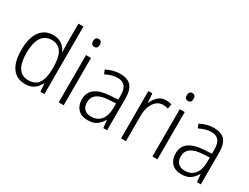

<svg xmlns="http://www.w3.org/2000/svg" viewBox="-66 -1310 2429 1870"><g transform="rotate(30 1148.5 -375.0)"><path d="M249 10Q153 10 102.5 -59Q52 -128 52 -261Q52 -398 105 -470Q158 -542 252 -542Q312 -542 350 -513Q388 -484 406 -443H410Q409 -466 407.5 -490.5Q406 -515 406 -535V-760H462V0H417L410 -90H406Q387 -49 349.5 -19.5Q312 10 249 10ZM257 -38Q336 -38 371.5 -92.5Q407 -147 407 -248V-276Q407 -381 372 -437Q337 -493 260 -493Q186 -493 148 -433Q110 -373 110 -260Q110 -152 146 -95Q182 -38 257 -38Z M652 -730Q671 -730 680.5 -718Q690 -706 690 -686Q690 -641 652 -641Q614 -641 614 -686Q614 -706 623.5 -718Q633 -730 652 -730ZM679 -532V0H623V-532Z M1006 -541Q1089 -541 1128 -497Q1167 -453 1167 -358V0H1124L1115 -87H1113Q1089 -44 1052.5 -17Q1016 10 951 10Q880 10 841.5 -31Q803 -72 803 -139Q803 -219 860.5 -260.5Q918 -302 1028 -308L1112 -313V-352Q1112 -430 1084.5 -462Q1057 -494 1002 -494Q969 -494 936 -484.5Q903 -475 869 -457L851 -501Q884 -519 924 -530Q964 -541 1006 -541ZM1034 -266Q861 -256 861 -139Q861 -89 888 -63Q915 -37 962 -37Q1035 -37 1073 -85Q1111 -133 1112 -217V-270Z M1521 -541Q1555 -541 1583 -532L1574 -479Q1561 -483 1547 -485.5Q1533 -488 1518 -488Q1475 -488 1444 -461.5Q1413 -435 1396 -389.5Q1379 -344 1379 -287V0H1324V-532H1369L1376 -430H1379Q1397 -475 1432 -508Q1467 -541 1521 -541Z M1706 -730Q1725 -730 1734.5 -718Q1744 -706 1744 -686Q1744 -641 1706 -641Q1668 -641 1668 -686Q1668 -706 1677.5 -718Q1687 -730 1706 -730ZM1733 -532V0H1677V-532Z M2060 -541Q2143 -541 2182 -497Q2221 -453 2221 -358V0H2178L2169 -87H2167Q2143 -44 2106.5 -17Q2070 10 2005 10Q1934 10 1895.5 -31Q1857 -72 1857 -139Q1857 -219 1914.5 -260.5Q1972 -302 2082 -308L2166 -313V-352Q2166 -430 2138.5 -462Q2111 -494 2056 -494Q2023 -494 1990 -484.5Q1957 -475 1923 -457L1905 -501Q1938 -519 1978 -530Q2018 -541 2060 -541ZM2088 -266Q1915 -256 1915 -139Q1915 -89 1942 -63Q1969 -37 2016 -37Q2089 -37 2127 -85Q2165 -133 2166 -217V-270Z"/></g></svg>

Font: Noto Sans Gurmukhi SemiCondensed Light
Style: Regular
Weight: 300
Width: 4
Designer: Jelle Bosma - Monotype Design Team
Foundry: Monotype Imaging Inc.
Version: Version 2.004; ttfautohint (v1.8.4.7-5d5b)